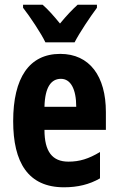

<svg xmlns="http://www.w3.org/2000/svg" viewBox="-20 -786 501 816"><path d="M173 -606H297C318 -647 363 -714 392 -753V-766H310C286 -744 264 -721 235 -686C208 -719 183 -747 161 -766H78V-753C107 -716 155 -644 173 -606ZM236 -557C104 -557 36 -455 36 -271C36 -96 99 10 252 10C310 10 360 -2 405 -28V-140C357 -111 318 -99 271 -99C202 -99 169 -142 169 -234H430V-310C430 -462 361 -557 236 -557ZM239 -451C280 -451 304 -408 304 -332H169C171 -417 198 -451 239 -451Z"/></svg>

Font: Noto Sans Oriya ExtCond Bold
Style: Bold
Weight: 700
Width: 2
Designer: Amélie Bonet and Sol Matas
Foundry: Google LLC
Version: Version 2.006